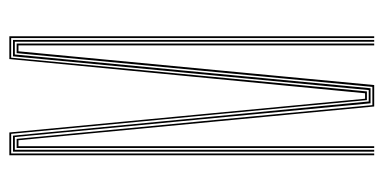

<svg xmlns="http://www.w3.org/2000/svg" viewBox="-230 -610 840 421"><g transform="rotate(-90 190.5 -400.0)"><path d="M60 0V-800H110L152 -357.5L184 -20H196L228.5 -357.2L271 -800H321V0H317V-796H274L232 -353.5L200 -16H181L149 -354.2L107 -796H64V0ZM76 0V-342V-784H96L137.8 -345.2L170 -4H210L242.5 -346.5L284 -784H305V-342V0H301V-342V-780H288L246.5 -343.5L214 0H167L134.5 -343L93 -780H80V-342V0ZM68 0V-343V-792H103L145.2 -351.2L178 -12H203L235.2 -351.8L277 -792H313V-342.5V0H309V-342V-788H281L239.2 -348.8L207 -8H174L141.8 -348.8L100 -788H72V-342V0Z"/></g></svg>

Font: Big Shoulders Inline Thin
Style: Regular
Weight: 100
Designer: Patric King
Foundry: XO Type Co
Version: Version 2.002